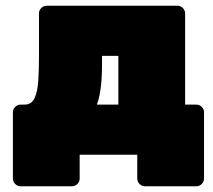

<svg xmlns="http://www.w3.org/2000/svg" viewBox="-20 -540 744 670"><path d="M52 110Q41 110 33 102Q25 94 25 83V-148Q25 -159 33 -167Q41 -175 52 -175H66Q90 -175 100.5 -197.5Q111 -220 113.5 -257.5Q116 -295 116 -341V-493Q116 -504 124 -512Q132 -520 143 -520H599Q610 -520 618 -512Q626 -504 626 -493V-175H665Q676 -175 684 -167Q692 -159 692 -148V83Q692 94 684 102Q676 110 665 110H486Q475 110 467 102Q459 94 459 83V0H258V83Q258 94 250 102Q242 110 231 110ZM318 -175H393V-345H336V-316Q336 -269 331.5 -233.5Q327 -198 318 -175Z"/></svg>

Font: Rubik Black
Style: Regular
Weight: 900
Designer: Hubert and Fischer
Foundry: Hubert and Fischer
Version: Version 2.300;gftools[0.9.30]